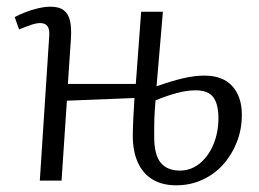

<svg xmlns="http://www.w3.org/2000/svg" viewBox="-20 -540 773 574"><path d="M467 -505 448 -282Q493 -298 527.5 -306Q562 -314 591 -314Q646 -314 674.5 -282.5Q703 -251 703 -197Q703 -153 688 -115Q673 -77 647 -48Q621 -19 585 -2.5Q549 14 507 14Q465 14 436 -3.5Q407 -21 392 -54.5Q377 -88 377 -134Q377 -155 378.5 -185Q380 -215 382 -247L180 -239L164 0H99L127 -430Q129 -451 122.5 -461Q116 -471 100 -471Q89 -471 74 -466Q59 -461 37 -452L24 -489Q37 -496 56 -503.5Q75 -511 95 -515.5Q115 -520 131 -520Q157 -520 171 -509Q185 -498 189.5 -477Q194 -456 192 -424Q190 -391 187.5 -357Q185 -323 183 -289H386L402 -505ZM445 -240Q444 -227 443 -214Q442 -201 441.5 -187Q441 -173 441 -159.5Q441 -146 441 -131Q441 -77 460.5 -53.5Q480 -30 518 -30Q550 -30 576 -50.5Q602 -71 617.5 -107Q633 -143 633 -187Q633 -229 617.5 -249.5Q602 -270 565 -270Q539 -270 509 -262Q479 -254 445 -240Z"/></svg>

Font: Literata 24pt Light
Style: Italic
Weight: 300
Italic angle: -2°
Designer: Latin by Veronika Burian and Jose Scaglione. Greek by Irene Vlachou. Cyrillic by Vera Evstafieva
Foundry: TypeTogether
Version: Version 3.103;gftools[0.9.29]